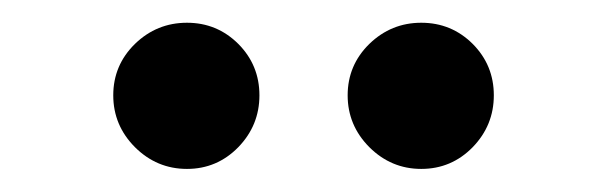

<svg xmlns="http://www.w3.org/2000/svg" viewBox="-20 -723 529 168"><path d="M348.6 -575.2Q322.3 -575.2 303.2 -594.2Q284.2 -613.3 284.2 -639.6Q284.2 -666 303.2 -684.6Q322.3 -703.1 348.6 -703.1Q375 -703.1 393.6 -684.6Q412.1 -666 412.1 -639.6Q412.1 -613.3 393.6 -594.2Q375 -575.2 348.6 -575.2ZM143.6 -575.2Q117.2 -575.2 98.1 -594.2Q79.1 -613.3 79.1 -639.6Q79.1 -666 98.1 -684.6Q117.2 -703.1 143.6 -703.1Q169.9 -703.1 188.5 -684.6Q207 -666 207 -639.6Q207 -613.3 188.5 -594.2Q169.9 -575.2 143.6 -575.2Z"/></svg>

Font: Sen Medium
Style: Regular
Weight: 500
Designer: Kosal Sen, Philatype
Foundry: Philatype
Version: Version 2.000;gftools[0.9.31]